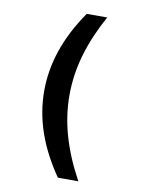

<svg xmlns="http://www.w3.org/2000/svg" viewBox="-96 -828 794 1028"><g transform="rotate(10 301.0 -313.5)"><path d="M291 131.8Q254.9 79.6 225.6 24.2Q196.3 -31.2 175.8 -90.8Q138.2 -200.7 138.2 -314Q138.2 -426.8 176.3 -537.6Q194.8 -591.3 222.4 -645.5Q250 -699.7 291 -758.8H402.3Q371.1 -702.1 346.9 -645.5Q322.8 -588.9 306.6 -532.7Q275.4 -424.3 275.4 -314Q275.4 -204.6 306.6 -95.7Q338.4 15.1 402.3 131.8H291Z"/></g></svg>

Font: Hack
Style: Bold
Weight: 700
Monospace: yes
Designer: Christopher Simpkins
Foundry: Christopher Simpkins
Version: Version 2.017